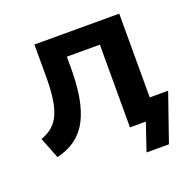

<svg xmlns="http://www.w3.org/2000/svg" viewBox="-113 -607 864 853"><g transform="rotate(-20 319.5 -180.5)"><path d="M439 130 483 0H417V-95H623L545 130ZM60 14 21 -86Q53 -97 75 -116Q97 -135 110 -164.5Q123 -194 129 -237Q135 -280 135 -339V-491H536V0H408V-391H252V-335Q252 -257 241 -197Q230 -137 207.5 -94.5Q185 -52 148.5 -25Q112 2 60 14Z"/></g></svg>

Font: Nunito Sans 11pt
Style: Bold
Weight: 700
Version: Version 3.101;gftools[0.9.27]